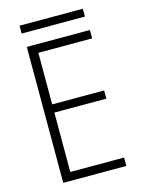

<svg xmlns="http://www.w3.org/2000/svg" viewBox="-125 -921 751 996"><g transform="rotate(-15 250.0 -423.0)"><path d="M88 0V-730H427V-685H138V-408H417V-364H138V-45H427V0ZM80 -804V-846H420V-804Z"/></g></svg>

Font: M PLUS 1 Code Light
Style: Regular
Weight: 300
Designer: Coji Morishita
Foundry: UNDERFOREST DESIGN
Version: Version 1.002